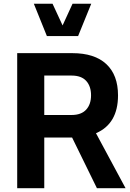

<svg xmlns="http://www.w3.org/2000/svg" viewBox="-20 -988 685 1008"><path d="M212.4 0H70.3V-709H359.4Q476.6 -709 538.1 -651.6Q599.6 -594.2 599.6 -487.3Q599.6 -338.4 483.9 -288.6L639.2 0H488.8L358.4 -266.1H212.4ZM212.4 -591.3V-384.3H356Q406.7 -384.3 432.4 -412.4Q458 -440.4 458 -487.8Q458 -535.2 432.6 -563.2Q407.2 -591.3 356 -591.3ZM157.7 -968.3H255.9L308.6 -854.5L360.8 -968.3H459L390.1 -798.8H226.1Z"/></svg>

Font: Estedad-FD Bold
Style: Regular
Weight: 700
Designer: Amin Abedi
Version: Version 7.3